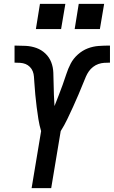

<svg xmlns="http://www.w3.org/2000/svg" viewBox="-20 -970 587 990"><path d="M143 0 192 -294Q183 -324 178 -355.5Q173 -387 169 -418.5Q165 -450 162 -482Q159 -514 157 -546Q156 -561 155 -575Q154 -589 149 -602Q144 -615 134 -625Q124 -635 111.5 -640Q99 -645 84 -646Q69 -647 55 -647V-735Q84 -735 113 -733.5Q142 -732 168 -722.5Q194 -713 214 -694Q234 -675 244 -649.5Q254 -624 255 -595Q256 -566 256.5 -537.5Q257 -509 258 -480.5Q259 -452 261 -423Q272 -451 282.5 -478Q293 -505 303 -532.5Q313 -560 322 -588Q331 -616 344.5 -642Q358 -668 381.5 -689Q405 -710 432.5 -720.5Q460 -731 488.5 -733Q517 -735 545 -735Q546 -735 546 -735Q546 -735 546 -735H547V-647Q532 -647 517 -646Q502 -645 487.5 -640Q473 -635 460 -625Q447 -615 438 -602Q429 -589 423 -575Q417 -561 411 -546Q398 -514 384.5 -482Q371 -450 356.5 -418.5Q342 -387 327 -355.5Q312 -324 293 -294L244 0ZM495 -820H365L386 -950H517ZM295 -820H165L186 -950H317Z"/></svg>

Font: Iosevka SS04 Semibold
Style: Italic
Weight: 600
Italic angle: -9°
Monospace: yes
Designer: Belleve Invis
Foundry: Belleve Invis
Version: Version 19.0.0; ttfautohint (v1.8.4)